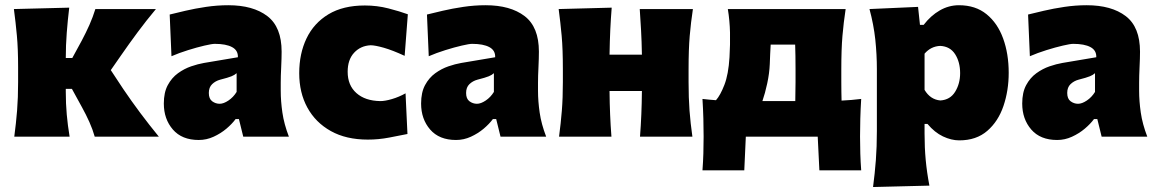

<svg xmlns="http://www.w3.org/2000/svg" viewBox="-20 -536 4534 753"><path d="M36 0Q43 -52.5 47 -102.2Q51 -152 51 -214.5V-272.5Q51 -345 46.2 -396.5Q41.5 -448 34.5 -500.5L251.5 -506Q245.5 -456 241.8 -407.5Q238 -359 238 -308.5H263.5L300.5 -376.5Q317 -407.5 330.8 -438.5Q344.5 -469.5 354 -500.5H591.5Q553 -454.5 519.5 -409.2Q486 -364 454.5 -318.5L414.5 -261L464 -186Q495.5 -139.5 530.2 -93Q565 -46.5 603 0H351.5Q343.5 -28.5 330.5 -57.5Q317.5 -86.5 302 -114.5L262 -187.5H238V-176Q238 -129 241.8 -87Q245.5 -45 253 0Z M759.5 13Q693.5 13 658 -28Q622.5 -69 622.5 -130Q622.5 -173.5 638 -202.2Q653.5 -231 678 -248.8Q702.5 -266.5 729.5 -275.8Q756.5 -285 779.5 -289L913 -311.5Q914 -338.5 890.2 -351.2Q866.5 -364 822.5 -364Q811 -364 782 -357.2Q753 -350.5 717.8 -339.5Q682.5 -328.5 652.5 -315.5L645.5 -479Q670 -485 707.2 -493.8Q744.5 -502.5 788 -509Q831.5 -515.5 875.5 -515.5Q972.5 -515.5 1028.5 -472.8Q1084.5 -430 1084.5 -333.5Q1084.5 -308 1082.8 -272.8Q1081 -237.5 1081 -211.5V-180Q1081 -139.5 1087.5 -94.5Q1094 -49.5 1113 0H934L917 -69H904Q890 -50 867.8 -31.2Q845.5 -12.5 817.8 0.2Q790 13 759.5 13ZM841.5 -129Q857 -129 876 -141.8Q895 -154.5 908 -175.5V-249Q900.5 -242 887.8 -236.8Q875 -231.5 843.5 -223.5Q825 -218.5 812 -206Q799 -193.5 799 -171.5Q799 -148.5 812.2 -138.8Q825.5 -129 841.5 -129Z M1422.5 11.5Q1337.5 11.5 1277.5 -22Q1217.5 -55.5 1185.5 -114Q1153.5 -172.5 1153.5 -249Q1153.5 -325.5 1182.2 -385.5Q1211 -445.5 1268.2 -480Q1325.5 -514.5 1411 -514.5Q1459 -514.5 1503.5 -503Q1548 -491.5 1579.5 -480L1567 -317Q1519.5 -339 1485 -348.8Q1450.5 -358.5 1433.5 -358.5Q1394 -356.5 1368.8 -329.2Q1343.5 -302 1343.5 -254.5Q1343.5 -201.5 1377.8 -171Q1412 -140.5 1471.5 -139.5Q1490 -139.5 1517.2 -147.5Q1544.5 -155.5 1570.5 -170L1578 -10.5Q1548 -4.5 1506.5 3.5Q1465 11.5 1422.5 11.5Z M1768.5 13Q1702.5 13 1667 -28Q1631.5 -69 1631.5 -130Q1631.5 -173.5 1647 -202.2Q1662.5 -231 1687 -248.8Q1711.5 -266.5 1738.5 -275.8Q1765.5 -285 1788.5 -289L1922 -311.5Q1923 -338.5 1899.2 -351.2Q1875.5 -364 1831.5 -364Q1820 -364 1791 -357.2Q1762 -350.5 1726.8 -339.5Q1691.5 -328.5 1661.5 -315.5L1654.5 -479Q1679 -485 1716.2 -493.8Q1753.5 -502.5 1797 -509Q1840.5 -515.5 1884.5 -515.5Q1981.5 -515.5 2037.5 -472.8Q2093.5 -430 2093.5 -333.5Q2093.5 -308 2091.8 -272.8Q2090 -237.5 2090 -211.5V-180Q2090 -139.5 2096.5 -94.5Q2103 -49.5 2122 0H1943L1926 -69H1913Q1899 -50 1876.8 -31.2Q1854.5 -12.5 1826.8 0.2Q1799 13 1768.5 13ZM1850.5 -129Q1866 -129 1885 -141.8Q1904 -154.5 1917 -175.5V-249Q1909.5 -242 1896.8 -236.8Q1884 -231.5 1852.5 -223.5Q1834 -218.5 1821 -206Q1808 -193.5 1808 -171.5Q1808 -148.5 1821.2 -138.8Q1834.5 -129 1850.5 -129Z M2172.5 0Q2179.5 -52.5 2183.5 -102.2Q2187.5 -152 2187.5 -214.5V-264.5Q2187.5 -343 2182.8 -395.5Q2178 -448 2171 -500.5L2379 -506Q2375.5 -462.5 2373.5 -419.8Q2371.5 -377 2370.5 -321.5H2497.5Q2496.5 -375.5 2494.2 -416.8Q2492 -458 2489 -500.5H2697.5Q2689.5 -448 2685 -395.5Q2680.5 -343 2680.5 -264.5V-214.5Q2680.5 -152 2684.2 -102.2Q2688 -52.5 2695.5 0H2490Q2493.5 -45 2495.2 -87.2Q2497 -129.5 2497.5 -179H2370.5Q2371 -129.5 2372.8 -87.2Q2374.5 -45 2378 0Z M2735 132Q2737.5 99 2738.5 65.8Q2739.5 32.5 2739.5 -0.5Q2739.5 -34.5 2738.5 -71Q2737.5 -107.5 2735 -148Q2760 -145 2788 -143Q2805 -162 2821 -203.2Q2837 -244.5 2841 -311.5Q2844 -362 2843 -408.2Q2842 -454.5 2834.5 -500.5H3296.5Q3288.5 -448 3284 -395.5Q3279.5 -343 3279.5 -264.5V-214.5Q3279.5 -193.5 3279.8 -175.5Q3280 -157.5 3280.5 -141.5Q3300 -142.5 3319.2 -144Q3338.5 -145.5 3357.5 -148Q3355 -107.5 3354 -71Q3353 -34.5 3353 -0.5Q3353 32.5 3354 65.8Q3355 99 3357.5 132H3193.5L3187 0H2905L2899 132ZM2999 -285Q2997.5 -248.5 2989 -209Q2980.5 -169.5 2970 -139.5H3099Q3100 -171 3100 -214.5V-264.5Q3100 -321 3098.5 -361H3002.5Q3001.5 -342.5 3000.5 -323.5Q2999.5 -304.5 2999 -285Z M3404 197.5Q3411 144.5 3415 92.2Q3419 40 3419 -22.5V-264.5Q3419 -322.5 3412.8 -381Q3406.5 -439.5 3390 -500.5L3580.5 -509L3588 -438.5H3602.5Q3630.5 -475 3665.8 -495.2Q3701 -515.5 3741 -515.5Q3806 -515.5 3849.2 -480.2Q3892.5 -445 3914.2 -385Q3936 -325 3936 -250.5Q3936 -181 3915.5 -120.5Q3895 -60 3852 -22.8Q3809 14.5 3742 14.5Q3711 14.5 3678.2 -1Q3645.5 -16.5 3617.5 -50H3606V-12Q3606 43 3610.5 91.2Q3615 139.5 3625 192ZM3668 -142Q3706.5 -144.5 3726 -176.2Q3745.5 -208 3745.5 -249Q3745.5 -292.5 3726 -323.2Q3706.5 -354 3667.5 -356Q3631 -354.5 3606 -325.5V-183.5Q3628.5 -145.5 3668 -142Z M4126 13Q4060 13 4024.5 -28Q3989 -69 3989 -130Q3989 -173.5 4004.5 -202.2Q4020 -231 4044.5 -248.8Q4069 -266.5 4096 -275.8Q4123 -285 4146 -289L4279.5 -311.5Q4280.5 -338.5 4256.8 -351.2Q4233 -364 4189 -364Q4177.5 -364 4148.5 -357.2Q4119.5 -350.5 4084.2 -339.5Q4049 -328.5 4019 -315.5L4012 -479Q4036.5 -485 4073.8 -493.8Q4111 -502.5 4154.5 -509Q4198 -515.5 4242 -515.5Q4339 -515.5 4395 -472.8Q4451 -430 4451 -333.5Q4451 -308 4449.2 -272.8Q4447.5 -237.5 4447.5 -211.5V-180Q4447.5 -139.5 4454 -94.5Q4460.5 -49.5 4479.5 0H4300.5L4283.5 -69H4270.5Q4256.5 -50 4234.2 -31.2Q4212 -12.5 4184.2 0.2Q4156.5 13 4126 13ZM4208 -129Q4223.5 -129 4242.5 -141.8Q4261.5 -154.5 4274.5 -175.5V-249Q4267 -242 4254.2 -236.8Q4241.5 -231.5 4210 -223.5Q4191.5 -218.5 4178.5 -206Q4165.5 -193.5 4165.5 -171.5Q4165.5 -148.5 4178.8 -138.8Q4192 -129 4208 -129Z"/></svg>

Font: Commissioner Flair ExtraBold
Style: Regular
Weight: 800
Designer: Kostas Bartsokas
Foundry: Kostas Bartsokas
Version: Version 1.000; ttfautohint (v1.8.3)